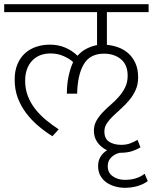

<svg xmlns="http://www.w3.org/2000/svg" viewBox="-30 -650 729 916"><path d="M438 142Q438 116 450 97Q462 78 481 67Q453 54 435.5 30Q418 6 418 -26Q418 -53 430 -74Q442 -95 460 -114Q478 -133 498.5 -150.5Q519 -168 537 -188.5Q555 -209 567 -233Q579 -257 579 -289Q579 -341 547 -367.5Q515 -394 466 -394Q400 -394 370 -344Q340 -294 338 -203H289Q289 -249 297.5 -287.5Q306 -326 319 -354Q300 -371 272 -383Q244 -395 212 -395Q155 -395 122.5 -359.5Q90 -324 90 -265Q90 -225 103 -191.5Q116 -158 138.5 -129.5Q161 -101 189.5 -77.5Q218 -54 250 -33L220 0Q185 -22 153 -49Q121 -76 95.5 -109.5Q70 -143 55 -182.5Q40 -222 40 -270Q40 -313 53.5 -344.5Q67 -376 90 -396.5Q113 -417 143.5 -427Q174 -437 208 -437Q284 -437 340 -384Q358 -405 382.5 -417.5Q407 -430 433 -435V-592H-10V-630H679V-592H480V-436Q505 -434 531.5 -425Q558 -416 580 -397.5Q602 -379 615.5 -350Q629 -321 629 -281Q629 -247 617 -220.5Q605 -194 587 -172.5Q569 -151 548.5 -132.5Q528 -114 510 -97Q492 -80 480 -62Q468 -44 468 -23Q468 12 491 26.5Q514 41 549 41Q573 41 592.5 33.5Q612 26 626 17L640 53Q628 61 603.5 70Q579 79 541 79Q519 84 501.5 100Q484 116 484 143Q484 174 508 191Q532 208 566 208Q596 208 619 200.5Q642 193 660 179L675 214Q657 228 628 237Q599 246 566 246Q542 246 519 239.5Q496 233 478 220.5Q460 208 449 188.5Q438 169 438 142Z"/></svg>

Font: Ek Mukta ExtraLight
Style: Regular
Weight: 275
Designer: Girish Dalvi and Yashodeep Gholap
Foundry: Ek Type
Version: Version 2.538;PS 1.002;hotconv 16.6.51;makeotf.lib2.5.65220;